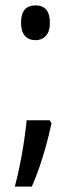

<svg xmlns="http://www.w3.org/2000/svg" viewBox="-20 -560 261 712"><path d="M171 -103Q162 -61 151 -21Q140 19 127 57.5Q114 96 98 132H35Q43 101 50 69Q57 37 62.5 5Q68 -27 72 -57Q76 -87 79 -114H164ZM58 -476Q58 -508 71.5 -524Q85 -540 112 -540Q138 -540 151.5 -524Q165 -508 165 -476Q165 -443 150 -427Q135 -411 112 -411Q86 -411 72 -427.5Q58 -444 58 -476Z"/></svg>

Font: Noto Sans Display ExtraCondensed
Style: Regular
Weight: 400
Width: 2
Version: Version 2.003